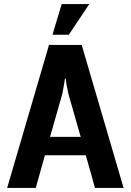

<svg xmlns="http://www.w3.org/2000/svg" viewBox="-20 -920 640 940"><path d="M237 -750 282 -900H417L317 -750ZM15 0 220 -700H380L585 0H445L400 -160H200L155 0ZM225 -250H375L315 -460Q314 -462 305 -509L302 -535H298L294 -509Q293 -505 290 -487Q287 -469 285 -460Z"/></svg>

Font: Scada
Style: Bold
Weight: 700
Designer: Jovanny Lemonad
Foundry: Jovanny Lemonad
Version: Version 4.100;PS 004.100;hotconv 1.0.88;makeotf.lib2.5.64775